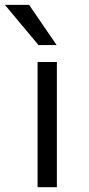

<svg xmlns="http://www.w3.org/2000/svg" viewBox="-32 -777 370 797"><path d="M88.9 -756.8 203.1 -589.8H127.9L-11.7 -756.8ZM124 0V-519.5H204.1V0Z"/></svg>

Font: Mgen+ 1c regular
Style: Regular
Weight: 400
Designer: [Source Han Sans]
Ryoko NISHIZUKA  (kana & ideographs); Paul D. Hunt (Latin, Greek & Cyrillic); Wenlong ZHANG  (bopomofo
Version: Version 1.059.20150602